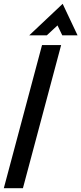

<svg xmlns="http://www.w3.org/2000/svg" viewBox="-87 -985 426 1005"><path d="M319 -800H239L214 -852L158 -800H66L241 -965ZM233 -749 33 0H-67L133 -749Z"/></svg>

Font: Air America
Style: Regular
Weight: 400
Designer: William G. Sherman
Foundry: Aaron Bell – Saja Typeworks
Version: Version 1.100;PS 001.100;hotconv 1.0.88;makeotf.lib2.5.64775